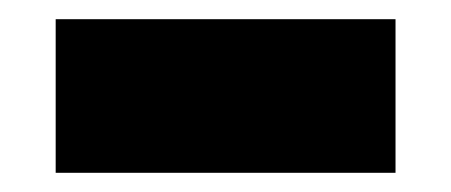

<svg xmlns="http://www.w3.org/2000/svg" viewBox="-20 -372 470 200"><path d="M38 -192V-352H392V-192Z"/></svg>

Font: Mona Sans ExtraLight Black
Style: Regular
Weight: 900
Version: Version 2.000